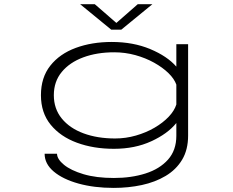

<svg xmlns="http://www.w3.org/2000/svg" viewBox="-20 -716 1140 938"><path d="M536.5 11Q436.5 11 355.8 -18.8Q275 -48.5 227.5 -106.8Q180 -165 180 -251Q180 -337.5 225.8 -395.2Q271.5 -453 350 -482Q428.5 -511 526 -511Q631 -511 714 -476.2Q797 -441.5 841.5 -390.5V-500H899V-54Q899 15.5 869.8 64.2Q840.5 113 789.2 143.5Q738 174 672.8 188Q607.5 202 535.5 202Q440 202 363.5 180.8Q287 159.5 242.5 122Q198 84.5 198 35H258.5Q259 61.5 292.5 89Q326 116.5 388 135Q450 153.5 536.5 153.5Q621.5 153.5 690.8 131.5Q760 109.5 800.8 63.8Q841.5 18 841.5 -52.5V-115Q799 -62.5 719 -25.8Q639 11 536.5 11ZM243 -251Q243 -184.5 281.8 -137Q320.5 -89.5 388.2 -64.5Q456 -39.5 542.5 -39.5Q594.5 -39.5 644 -53.8Q693.5 -68 734.8 -92Q776 -116 804 -145.5Q832 -175 841.5 -205.5V-302.5Q831.5 -331 803 -358.8Q774.5 -386.5 732.8 -409.8Q691 -433 641 -446.8Q591 -460.5 538 -460.5Q453.5 -460.5 386.8 -435.8Q320 -411 281.5 -364.2Q243 -317.5 243 -251ZM371.5 -695.5H443L548.5 -604L653 -695.5H724.5L572.5 -571H523.5Z"/></svg>

Font: Trispace Expanded ExtraLight
Style: Regular
Weight: 200
Width: 7
Designer: Tyler Finck
Foundry: Etcetera Type Company
Version: Version 1.210; ttfautohint (v1.8.3)